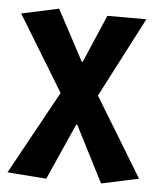

<svg xmlns="http://www.w3.org/2000/svg" viewBox="-51 -553 648 785"><g transform="rotate(5 273.0 -160.5)"><path d="M168 188 271 -43H275L393 188L546 155L349 -169L519 -497H359L275 -301H271L160 -509L7 -476L196 -166L8 176Z"/></g></svg>

Font: Source Sans Pro
Style: Bold
Weight: 700
Designer: Paul D. Hunt
Foundry: Adobe Systems Incorporated
Version: Version 3.006;hotconv 1.0.111;makeotfexe 2.5.65597